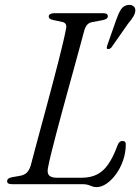

<svg xmlns="http://www.w3.org/2000/svg" viewBox="-20 -754 574 786"><path d="M319 0H29Q18 0 13 -3.8Q8 -7.5 9.5 -13.5Q9.5 -20 15.8 -23.8Q22 -27.5 32 -29L63 -34.5Q80 -37.5 90 -47.5Q100 -57.5 106 -77Q112.5 -102.5 122.5 -139.8Q132.5 -177 144.5 -221.5Q156.5 -266 169.5 -314Q182.5 -362 195 -409.8Q207.5 -457.5 218.8 -501Q230 -544.5 238.2 -579.8Q246.5 -615 250.5 -637.5Q253 -648.5 249 -655.2Q245 -662 235.5 -664L198 -672Q189 -674 184.2 -677.2Q179.5 -680.5 179.5 -687Q179.5 -693 185.8 -696.5Q192 -700 202.5 -700H402Q412 -700 416.8 -696.8Q421.5 -693.5 421.5 -687.5Q421.5 -681 415.2 -677Q409 -673 400 -671.5L360 -664Q346 -662 338 -653.8Q330 -645.5 325 -629Q318.5 -605 308.5 -568Q298.5 -531 286.2 -486.2Q274 -441.5 260.5 -392.8Q247 -344 233.8 -295.2Q220.5 -246.5 209.2 -203Q198 -159.5 189.2 -124.5Q180.5 -89.5 176.5 -67.5Q172 -45.5 181 -36Q190 -26.5 211 -26.5H315.5Q351 -26.5 377.2 -39.8Q403.5 -53 423.5 -82Q443.5 -111 461 -158.5Q464.5 -168 469.5 -172.5Q474.5 -177 481.5 -177Q488.5 -177 492 -173Q495.5 -169 495 -161.5Q494.5 -127.5 483.5 -96.2Q472.5 -65 454.8 -40.8Q437 -16.5 416.2 -2.2Q395.5 12 375 12Q365.5 12 357.8 9Q350 6 341 3Q332 0 319 0ZM455.5 -672Q465 -699 474.8 -714.8Q484.5 -730.5 503 -733.5Q517.5 -735.5 526 -729Q534.5 -722.5 534 -710.5Q533.5 -699 525.5 -685.8Q517.5 -672.5 504.5 -657.5L436 -559.5Q432.5 -556 428.5 -554.2Q424.5 -552.5 420.5 -553.5Q416.5 -555 417 -559.2Q417.5 -563.5 419 -568Z"/></svg>

Font: Fraunces Light
Style: Italic
Weight: 300
Italic angle: -16°
Version: Version 1.000;[b76b70a41]